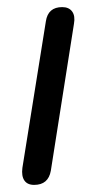

<svg xmlns="http://www.w3.org/2000/svg" viewBox="-20 -513 272 540"><path d="M76 7Q57 7 48.5 -5.5Q40 -18 43 -41L109 -453Q115 -493 155 -493Q174 -493 183 -480.5Q192 -468 188 -446L123 -33Q116 7 76 7Z"/></svg>

Font: Nunito
Style: Italic
Weight: 400
Italic angle: -9°
Designer: Vernon Adams
Foundry: Vernon Adams
Version: Version 3.601; ttfautohint (v1.8.2.53-6de2)